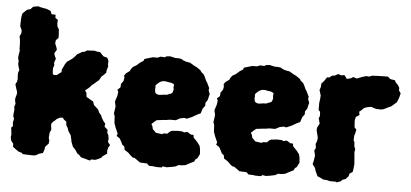

<svg xmlns="http://www.w3.org/2000/svg" viewBox="-50 -814 2015 942"><g transform="rotate(5 957.5 -342.5)"><path d="M109 20 89 19 84 13 69 9 53 -2 39 -13V-27L27 -43L24 -60L26 -71L24 -89L22 -106L30 -113L28 -130L32 -151L27 -162L28 -177L30 -194L28 -209L33 -223L29 -242L30 -253L35 -270L36 -281L29 -302L24 -319L31 -333L33 -345L32 -361V-375L37 -391L31 -410L29 -421L30 -434L26 -449L28 -467L31 -485L29 -497V-514L28 -531L27 -540L24 -556L31 -570L32 -585L23 -604V-618L24 -646L27 -666L34 -674L49 -688L66 -693L75 -703L79 -706L103 -710L116 -706L127 -704L144 -701L157 -696L165 -692L171 -677L191 -676V-661L204 -652L203 -635L205 -619L213 -606L215 -578V-564L203 -552L201 -536L208 -519L212 -506L201 -487L204 -476L211 -461L204 -442L206 -429L201 -414V-401L202 -388L206 -381L223 -382L234 -391L244 -398L245 -412L250 -422L258 -439L267 -452L275 -457L293 -470L304 -481L314 -493L328 -500L336 -506L347 -507L360 -515L379 -516L396 -517L413 -513H424L430 -506L443 -493L462 -488L469 -473L468 -456L470 -446L464 -426L463 -414L451 -402L441 -393L431 -375L420 -366L408 -355L397 -347L390 -338L380 -329L367 -319L375 -307L377 -288L389 -281L404 -272L411 -269L417 -251L425 -244L439 -231L446 -216L457 -203L460 -194L470 -177L480 -165L478 -150L494 -136V-121L500 -110L503 -93L501 -77L513 -62L505 -50L501 -34L502 -19L480 -4L476 3L462 10L448 16H426L421 22L396 15L376 10L367 0L356 -8L346 -23L337 -33L332 -38L323 -61L321 -72L316 -94L303 -113L299 -126L290 -142L289 -158L277 -167L270 -176L256 -175L241 -167L233 -159L225 -153L217 -143L216 -133L219 -113L212 -97L210 -72L214 -58L212 -43L203 -34L195 -24V-15L188 5L170 10L152 20L137 21Z M748 25 734 23 711 22 702 12 684 11 666 10 651 -1 638 -10 629 -11 618 -20 605 -33 586 -45 583 -61 572 -70 566 -83 557 -99 541 -110 545 -121 540 -133 532 -151 525 -171 524 -183 523 -205 518 -219 520 -231 523 -254 518 -277 523 -293 527 -305 530 -325 525 -336 539 -349 540 -366 551 -381 554 -396 552 -409 560 -420 578 -433 581 -441 591 -454 607 -463 625 -479 640 -488 644 -498 661 -503 685 -510H708L721 -516L744 -515L750 -520L768 -522L795 -516H810L824 -514L834 -508L847 -503L869 -499L889 -487L903 -480L922 -467L928 -458L940 -448L948 -433L954 -419L960 -410L973 -383L971 -372L978 -354L975 -343L971 -325L961 -310V-295L950 -281L942 -256L928 -250L902 -235L876 -224L864 -227L844 -223L823 -212H806H794L776 -209L763 -208L730 -204L720 -196L706 -183L712 -171L715 -158L721 -153L730 -143L739 -141L763 -138L768 -142L789 -143L797 -152L807 -158L838 -161L860 -160L869 -156L884 -160L904 -148H916L918 -135L938 -114L950 -98L954 -83L956 -57L945 -35L936 -29L931 -18L907 -6L891 3L872 6H856L842 14L817 19L798 22L780 19L774 25ZM727 -329H735L743 -330L749 -331L756 -332H767L775 -335L782 -338L789 -340L795 -345L798 -353L800 -362L798 -372L799 -379L800 -385L795 -389L788 -392L779 -394L770 -395L761 -397L753 -398L741 -397L734 -394L725 -389L720 -384L714 -379L709 -372L710 -363L709 -354L710 -345L712 -337L718 -332Z M1238 25 1224 23 1201 22 1192 12 1174 11 1156 10 1141 -1 1128 -10 1119 -11 1108 -20 1095 -33 1076 -45 1073 -61 1062 -70 1056 -83 1047 -99 1031 -110 1035 -121 1030 -133 1022 -151 1015 -171 1014 -183 1013 -205 1008 -219 1010 -231 1013 -254 1008 -277 1013 -293 1017 -305 1020 -325 1015 -336 1029 -349 1030 -366 1041 -381 1044 -396 1042 -409 1050 -420 1068 -433 1071 -441 1081 -454 1097 -463 1115 -479 1130 -488 1134 -498 1151 -503 1175 -510H1198L1211 -516L1234 -515L1240 -520L1258 -522L1285 -516H1300L1314 -514L1324 -508L1337 -503L1359 -499L1379 -487L1393 -480L1412 -467L1418 -458L1430 -448L1438 -433L1444 -419L1450 -410L1463 -383L1461 -372L1468 -354L1465 -343L1461 -325L1451 -310V-295L1440 -281L1432 -256L1418 -250L1392 -235L1366 -224L1354 -227L1334 -223L1313 -212H1296H1284L1266 -209L1253 -208L1220 -204L1210 -196L1196 -183L1202 -171L1205 -158L1211 -153L1220 -143L1229 -141L1253 -138L1258 -142L1279 -143L1287 -152L1297 -158L1328 -161L1350 -160L1359 -156L1374 -160L1394 -148H1406L1408 -135L1428 -114L1440 -98L1444 -83L1446 -57L1435 -35L1426 -29L1421 -18L1397 -6L1381 3L1362 6H1346L1332 14L1307 19L1288 22L1270 19L1264 25ZM1217 -329H1225L1233 -330L1239 -331L1246 -332H1257L1265 -335L1272 -338L1279 -340L1285 -345L1288 -353L1290 -362L1288 -372L1289 -379L1290 -385L1285 -389L1278 -392L1269 -394L1260 -395L1251 -397L1243 -398L1231 -397L1224 -394L1215 -389L1210 -384L1204 -379L1199 -372L1200 -363L1199 -354L1200 -345L1202 -337L1208 -332Z M1602 20 1587 16 1570 15 1560 10 1540 1 1529 -22 1524 -38 1511 -56 1515 -73 1519 -99 1513 -123 1520 -136 1517 -156 1523 -171 1525 -187 1516 -223 1517 -236 1528 -257 1521 -283 1526 -294 1525 -315 1517 -323V-357L1520 -379L1521 -395L1513 -421L1518 -436L1519 -453L1533 -469L1544 -486L1556 -487L1569 -497L1581 -498L1597 -507L1615 -502L1628 -505L1642 -487L1662 -492L1672 -499L1691 -493L1712 -502L1735 -509L1750 -508L1766 -514H1774L1797 -515L1838 -516L1847 -512L1853 -505L1877 -501L1883 -490L1894 -479L1902 -465L1901 -454L1911 -439L1905 -416L1896 -394L1882 -382L1872 -373L1855 -365L1835 -355L1821 -352L1798 -353L1783 -357L1774 -361L1755 -358L1738 -352L1725 -339L1716 -332L1719 -316L1702 -305L1698 -287L1700 -254L1710 -243L1706 -225L1702 -212L1701 -190L1706 -181L1707 -162L1713 -145L1710 -134L1711 -120L1713 -100L1715 -72L1712 -47L1710 -35L1695 -25L1692 -12L1678 3L1663 8L1656 16L1636 23L1631 20Z"/></g></svg>

Font: Winky Rough ExtraBold
Style: Regular
Weight: 800
Designer: Simon Atzbach
Foundry: typofactur
Version: Version 1.206; ttfautohint (v1.8.4.7-5d5b)